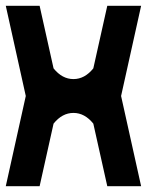

<svg xmlns="http://www.w3.org/2000/svg" viewBox="-20 -645 567 665"><path d="M234.4 -371.1Q273.4 -371.1 303.2 -408.2L351.6 -625H468.8L399.4 -312.5L468.8 0H351.6L303.2 -216.8Q273.4 -253.9 234.4 -253.9Q195.3 -253.9 165.5 -216.8L117.2 0H0L69.3 -312.5L0 -625H117.2L165.5 -408.2Q195.3 -371.1 234.4 -371.1Z"/></svg>

Font: Leporid
Style: Regular
Weight: 400
Designer: GGBotNet
Foundry: GGBotNet
Version: 1.00